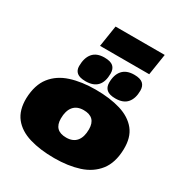

<svg xmlns="http://www.w3.org/2000/svg" viewBox="-228 -1188 1297 1366"><g transform="rotate(30 420.0 -505.5)"><path d="M413 9Q296 9 208.5 -17.5Q121 -44 74 -103.5Q27 -163 29 -262Q33 -373 84.5 -438.5Q136 -504 224.5 -532.5Q313 -561 427 -561Q545 -561 632 -534.5Q719 -508 766.5 -449Q814 -390 811 -290Q808 -180 756 -114Q704 -48 615.5 -19.5Q527 9 413 9ZM414 -160Q469 -160 497.5 -194Q526 -228 526 -292Q526 -392 426 -392Q371 -392 342.5 -357.5Q314 -323 314 -259Q314 -160 414 -160ZM578 -576Q529 -576 506.5 -595.5Q484 -615 484 -652Q484 -717 516 -753.5Q548 -790 612 -790Q661 -790 683 -770.5Q705 -751 705 -713Q705 -649 674 -612.5Q643 -576 578 -576ZM333 -576Q284 -576 262 -594.5Q240 -613 240 -647Q240 -715 271.5 -752.5Q303 -790 367 -790Q417 -790 439 -770.5Q461 -751 461 -713Q461 -576 333 -576ZM297 -846 324 -1020H728L701 -846Z"/></g></svg>

Font: Georama ExtraExtended Black
Style: Italic
Weight: 900
Width: 8
Italic angle: -9°
Designer: Jean-Baptiste Levee
Foundry: Production Type
Version: Version 1.000